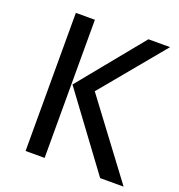

<svg xmlns="http://www.w3.org/2000/svg" viewBox="-126 -795 840 900"><g transform="rotate(20 294.5 -344.5)"><path d="M195 0H100V-689H195ZM309 -374 589 0H472L200 -368L462 -689H570Z"/></g></svg>

Font: Fira GO
Style: Regular
Weight: 400
Designer: Carrois Corporate
Foundry: Carrois Corporate GbR
Version: Version 0.300